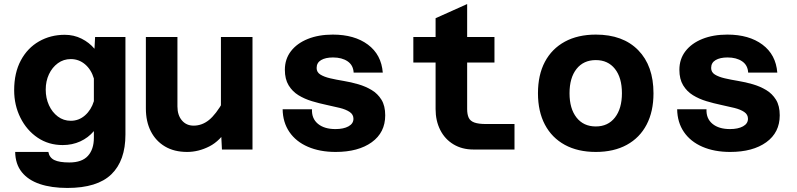

<svg xmlns="http://www.w3.org/2000/svg" viewBox="-20 -739 3940 949"><path d="M447 -498 450 -556H600V-74Q600 55 530.5 122.5Q461 190 313 190Q234 190 176.5 170.5Q119 151 87.5 111.5Q56 72 55 12H219Q224 40 248.5 52Q273 64 323 64Q385 64 414.5 31.5Q444 -1 444 -58V-91Q416 -58 376.5 -40Q337 -22 290 -22Q220 -22 166 -58.5Q112 -95 81 -157Q50 -219 50 -293Q50 -379 83 -440.5Q116 -502 173 -534.5Q230 -567 300 -567Q345 -567 383 -548Q421 -529 447 -498ZM330 -142Q370 -142 400.5 -169Q431 -196 444 -239V-351Q431 -395 400.5 -421Q370 -447 330 -447Q294 -447 266 -426.5Q238 -406 222 -372Q206 -338 206 -296Q206 -254 222 -219Q238 -184 266 -163Q294 -142 330 -142Z M857 -556V-213Q857 -170 879 -144Q901 -118 937 -118Q978 -118 1012.5 -145.5Q1047 -173 1085 -240L1107 -108Q1069 -43 1015 -15.5Q961 12 905 12Q841 12 795.5 -15Q750 -42 725.5 -90Q701 -138 701 -203V-556ZM1228 -556V0H1077L1072 -99V-556Z M1639 12Q1561 12 1502 -13.5Q1443 -39 1410.5 -86.5Q1378 -134 1377 -199H1522Q1520 -153 1551.5 -127Q1583 -101 1638 -101Q1678 -101 1702.5 -114.5Q1727 -128 1727 -152Q1727 -173 1708.5 -185.5Q1690 -198 1660 -205.5Q1630 -213 1594 -220.5Q1558 -228 1521.5 -239Q1485 -250 1455 -268.5Q1425 -287 1406.5 -317.5Q1388 -348 1388 -394Q1388 -447 1418 -486Q1448 -525 1501.5 -546.5Q1555 -568 1625 -568Q1732 -568 1798.5 -518.5Q1865 -469 1872 -380H1728Q1726 -417 1698 -436Q1670 -455 1626 -455Q1589 -455 1567 -442Q1545 -429 1545 -403Q1545 -382 1563.5 -370.5Q1582 -359 1612 -352Q1642 -345 1678.5 -339Q1715 -333 1751 -322.5Q1787 -312 1817 -294Q1847 -276 1865.5 -246Q1884 -216 1884 -169Q1884 -84 1817.5 -36Q1751 12 1639 12Z M2320 0Q2264 0 2221.5 -25.5Q2179 -51 2156 -96.5Q2133 -142 2133 -200V-649L2289 -719V-200Q2289 -174 2296.5 -157.5Q2304 -141 2324.5 -133.5Q2345 -126 2382 -126H2523V0ZM2023 -430V-556H2424V-430Z M2925 12Q2836 12 2771.8 -23Q2707.6 -58.1 2673.3 -123Q2639 -188 2639 -278Q2639 -369 2673.3 -433.5Q2707.5 -497.9 2771.7 -533Q2835.9 -568 2925.2 -568Q3059 -568 3134.5 -491Q3210 -414 3210 -277.8Q3210 -188 3176 -123Q3142 -58 3078 -23Q3014 12 2925 12ZM2925 -114Q2985 -114 3019.5 -158.1Q3054 -202.3 3054 -278.3Q3054 -355 3019.5 -398.5Q2985 -442 2925 -442Q2864.2 -442 2829.6 -398.3Q2795 -354.5 2795 -277.9Q2795 -202 2829.6 -158Q2864.2 -114 2925 -114Z M3589 12Q3511 12 3452 -13.5Q3393 -39 3360.5 -86.5Q3328 -134 3327 -199H3472Q3470 -153 3501.5 -127Q3533 -101 3588 -101Q3628 -101 3652.5 -114.5Q3677 -128 3677 -152Q3677 -173 3658.5 -185.5Q3640 -198 3610 -205.5Q3580 -213 3544 -220.5Q3508 -228 3471.5 -239Q3435 -250 3405 -268.5Q3375 -287 3356.5 -317.5Q3338 -348 3338 -394Q3338 -447 3368 -486Q3398 -525 3451.5 -546.5Q3505 -568 3575 -568Q3682 -568 3748.5 -518.5Q3815 -469 3822 -380H3678Q3676 -417 3648 -436Q3620 -455 3576 -455Q3539 -455 3517 -442Q3495 -429 3495 -403Q3495 -382 3513.5 -370.5Q3532 -359 3562 -352Q3592 -345 3628.5 -339Q3665 -333 3701 -322.5Q3737 -312 3767 -294Q3797 -276 3815.5 -246Q3834 -216 3834 -169Q3834 -84 3767.5 -36Q3701 12 3589 12Z"/></svg>

Font: Azeret Mono Thin
Style: Regular
Weight: 100
Designer: Martin Vácha
Foundry: Displaay
Version: Version 1.002